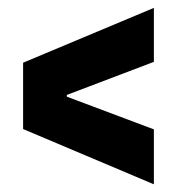

<svg xmlns="http://www.w3.org/2000/svg" viewBox="-20 -576 452 492"><path d="M374.3 -103.7 39.2 -245.3V-415.3L374.3 -555.8V-417.5L151.2 -332.7V-328.3L374.3 -244.5Z"/></svg>

Font: Bricolage Grotesque 96pt ExtraBold SemiCondensed
Style: Regular
Weight: 800
Width: 4
Version: Version 1.001;gftools[0.9.33.dev8+g029e19f]